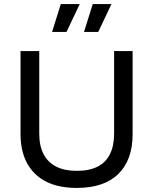

<svg xmlns="http://www.w3.org/2000/svg" viewBox="-20 -911 754 944"><path d="M357 13Q303 13 259 1.5Q215 -10 182 -32.5Q149 -55 126.5 -87Q104 -119 92.5 -160Q81 -201 81 -251V-660H173V-254Q173 -194 194 -153.5Q215 -113 256 -92Q297 -71 357 -71Q419 -71 459.5 -91.5Q500 -112 520.5 -153Q541 -194 541 -254V-660H632V-251Q632 -125 562 -56Q492 13 357 13ZM307 -754H236L279 -891H372ZM463 -754H393L436 -891H528Z"/></svg>

Font: Bricolage Grotesque
Style: Regular
Weight: 400
Designer: Mathieu Triay
Foundry: Atelier Triay
Version: Version 1.001;gftools[0.9.33.dev8+g029e19f]